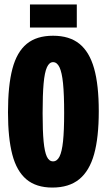

<svg xmlns="http://www.w3.org/2000/svg" viewBox="-20 -833 481 865"><path d="M16 -327Q16 -448 36 -523.5Q56 -599 100.5 -635.5Q145 -672 219 -672Q293 -672 338 -635.5Q383 -599 404 -524.5Q425 -450 425 -332Q425 -214 404 -138.5Q383 -63 337 -25.5Q291 12 216 12Q143 12 99 -25Q55 -62 35.5 -136.5Q16 -211 16 -327ZM269 -324Q269 -408 264 -457.5Q259 -507 248 -530Q237 -553 219 -553Q202 -553 191.5 -530Q181 -507 176.5 -457Q172 -407 172 -323Q172 -242 176.5 -195.5Q181 -149 191 -127.5Q201 -106 219 -106Q237 -106 248 -127.5Q259 -149 264 -196.5Q269 -244 269 -324ZM115 -813H326V-709H115Z"/></svg>

Font: Bricolage Grotesque 96pt Condensed ExBd
Style: Regular
Weight: 800
Width: 3
Designer: Mathieu Triay
Foundry: Atelier Triay
Version: Version 1.001;Glyphs 3.2 (3207)